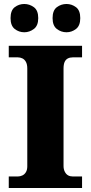

<svg xmlns="http://www.w3.org/2000/svg" viewBox="-20 -944 455 964"><path d="M24 0V-58H70Q81 -58 92 -63Q103 -68 110 -79.5Q117 -91 117 -109V-600Q117 -621 110 -633.5Q103 -646 92 -651Q81 -656 70 -656H24V-714H392V-656H345Q331 -656 320.5 -650.5Q310 -645 304.5 -633Q299 -621 299 -599V-111Q299 -94 305.5 -81.5Q312 -69 322 -63.5Q332 -58 345 -58H392V0ZM314 -782Q287 -782 265.5 -798.5Q244 -815 244 -853Q244 -892 265.5 -908Q287 -924 314 -924Q340 -924 361.5 -908Q383 -892 383 -853Q383 -815 361.5 -798.5Q340 -782 314 -782ZM102 -782Q75 -782 54 -798.5Q33 -815 33 -853Q33 -892 54 -908Q75 -924 102 -924Q128 -924 150 -908Q172 -892 172 -853Q172 -815 150 -798.5Q128 -782 102 -782Z"/></svg>

Font: Noto Rashi Hebrew ExtraBold
Style: Regular
Weight: 800
Version: Version 1.006